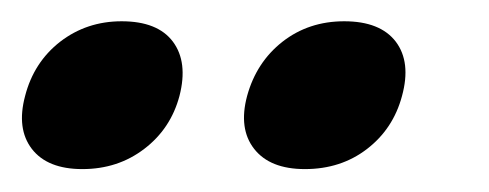

<svg xmlns="http://www.w3.org/2000/svg" viewBox="-30 -682 448 176"><path d="M45.5 -527Q13.5 -527 -0.8 -545.5Q-15 -564 -7 -594Q1 -625 25.2 -643.8Q49.5 -662.5 81.5 -662.5Q114.5 -662.5 128.5 -643.8Q142.5 -625 134.5 -594Q126.5 -564 102.2 -545.5Q78 -527 45.5 -527ZM249.5 -527Q217.5 -527 203 -545.5Q188.5 -564 196.5 -594Q205 -625 229 -643.8Q253 -662.5 285.5 -662.5Q318.5 -662.5 332.8 -643.8Q347 -625 338.5 -594Q330.5 -564 306.5 -545.5Q282.5 -527 249.5 -527Z"/></svg>

Font: Fraunces SemiBold
Style: Italic
Weight: 600
Italic angle: -16°
Version: Version 1.000;[b76b70a41]